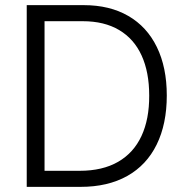

<svg xmlns="http://www.w3.org/2000/svg" viewBox="-20 -727 722 747"><path d="M84 0V-707H305.7Q406.7 -707 479.2 -665Q551.8 -623 590.3 -543.9Q628.9 -464.8 628.9 -355.5Q628.9 -244.6 589.6 -164.6Q550.3 -84.5 474.9 -42.2Q399.4 0 293.9 0ZM290 -62.5Q378.9 -62.5 439.5 -97.4Q500 -132.3 530.5 -198Q561 -263.7 560.5 -355.5Q560.5 -446.3 531 -511Q501.5 -575.7 443.6 -610.1Q385.7 -644.5 301.8 -644.5H153.3V-62.5Z"/></svg>

Font: Pretendard GOV Light
Style: Regular
Weight: 300
Designer: Base glyphs from Inter by Rasmus Andersson; Hangeul glyphs from Noto Sans CJK(Source Han Sans) by Jang Soo-young and Kan
Foundry: Kil Hyung-jin
Version: Version 1.309